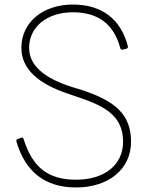

<svg xmlns="http://www.w3.org/2000/svg" viewBox="-20 -796 651 844"><path d="M74 -191 58 -185C53 -183 51 -180 52 -175C91 -39 180 28 314 28C456 28 556 -51 556 -173C556 -292 488 -351 341 -400L292 -415C169 -455 108 -511 108 -586C108 -678 187 -742 300 -742C411 -742 480 -691 509 -584C510 -579 514 -577 519 -578L536 -582C541 -583 543 -587 542 -593C511 -713 427 -776 300 -776C170 -776 74 -699 74 -586C74 -492 149 -427 282 -383L329 -367C448 -327 521 -282 521 -173C521 -69 437 -6 314 -6C192 -6 123 -60 84 -184C82 -191 79 -192 74 -191Z"/></svg>

Font: LINE Seed JP_OTF Thin
Style: Regular
Weight: 250
Designer: LY Corporation & Fontrix & Fontworks
Version: Version 1.007